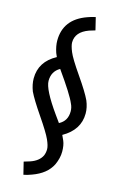

<svg xmlns="http://www.w3.org/2000/svg" viewBox="-138 -751 642 1036"><g transform="rotate(15 183.5 -233.5)"><path d="M24 -289Q24 -383 115 -432L106 -453Q94 -489 94 -519Q94 -638 217 -682Q238 -690 262 -695L279 -625L246 -615Q174 -589 174 -530Q174 -512 187.5 -479Q201 -446 255.5 -367.5Q310 -289 329 -248Q344 -212 344 -178Q344 -86 252 -34Q255 -29 265 -5.5Q275 18 275 54Q275 90 257 129Q228 187 150 215Q124 225 105 228L88 159L121 149Q169 133 186 98Q193 81 193 62Q193 43 178 9.5Q163 -24 110 -101.5Q57 -179 38 -219Q24 -256 24 -289ZM218 -91Q263 -114 263 -168Q263 -190 253 -210Q235 -254 149 -375Q105 -350 105 -297Q105 -249 190 -130Q209 -104 218 -91Z"/></g></svg>

Font: Rambla
Style: Regular
Weight: 400
Designer: Martin Sommaruga
Foundry: Martin Sommaruga
Version: Version 1.001